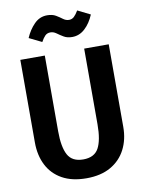

<svg xmlns="http://www.w3.org/2000/svg" viewBox="-101 -1000 816 1086"><g transform="rotate(-10 307.5 -457.5)"><path d="M561.5 -709.2V-234.9Q561.5 -162.6 532.3 -105.9Q503.1 -49.2 446.4 -16.9Q389.7 15.4 307.2 15.4Q224.1 15.4 167.7 -16.2Q111.3 -47.7 82.6 -104.1Q53.8 -160.5 53.8 -234.9V-709.2H194.4V-274.4Q194.4 -183.6 219 -138.2Q243.6 -92.8 307.2 -92.8Q371.3 -92.8 395.9 -138.2Q420.5 -183.6 420.5 -274.4V-709.2ZM366.2 -785.6Q337.4 -785.6 317.7 -797.4Q297.9 -809.2 281.8 -821Q265.6 -832.8 248.2 -832.8Q229.7 -832.8 217.9 -821.3Q206.2 -809.7 193.8 -787.2L121.5 -822.6Q140.5 -867.2 171.8 -899.2Q203.1 -931.3 246.2 -931.3Q276.4 -931.3 296.2 -919.5Q315.9 -907.7 331.5 -895.9Q347.2 -884.1 365.1 -884.1Q381.5 -884.1 393.6 -895.1Q405.6 -906.2 419 -928.7L491.3 -892.8Q471.3 -844.6 439.2 -815.1Q407.2 -785.6 366.2 -785.6Z"/></g></svg>

Font: Fira Code SemiBold
Style: Regular
Weight: 600
Designer: Carrois Corporate, Edenspiekermann AG, Nikita Prokopov
Foundry: Carrois Corporate, Edenspiekermann AG, Nikita Prokopov
Version: Version 6.002